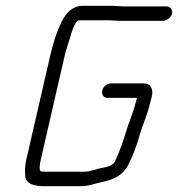

<svg xmlns="http://www.w3.org/2000/svg" viewBox="-20 -641 615 663"><path d="M555 -619H404C392 -619 381 -621 369 -621H265C230 -621 207 -595 193 -566C175 -530 162 -487 152 -443L70 -86C66 -67 66 -51 67 -36C68 -7 95 2 133 2H258C287 2 309 -8 335 -13C373 -21 404 -36 422 -70C438 -100 452 -138 462 -174C474 -215 490 -247 499 -288L504 -307C510 -332 502 -353 477 -353H363C349 -353 336 -342 333 -328C330 -314 338 -303 352 -303H453L449 -288C444 -267 437 -251 431 -232C428 -222 427 -222 422 -207C409 -166 395 -120 377 -84C370 -69 352 -65 336 -62C311 -58 295 -48 269 -48H144C136 -48 129 -48 123 -49C113 -49 118 -76 120 -86L202 -443C207 -466 215 -488 221 -508C226 -525 238 -571 254 -571H357C369 -571 380 -569 392 -569H543C556 -569 571 -581 574 -594C577 -607 568 -619 555 -619Z"/></svg>

Font: Electronic
Style: BookIt
Weight: 400
Version: Version 1.011